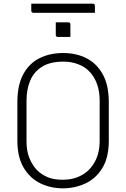

<svg xmlns="http://www.w3.org/2000/svg" viewBox="-20 -1010 690 1050"><path d="M285 -888Q294 -888 302.5 -888Q311 -888 319.5 -888Q328 -888 336.5 -888Q345 -888 354 -888Q359 -888 362 -885Q365 -882 365 -877V-808Q356 -808 347.5 -808Q339 -808 330.5 -808Q322 -808 313.5 -808Q305 -808 296 -808Q291 -808 288 -811Q285 -814 285 -819ZM326 -720Q397 -720 453 -691.5Q509 -663 542 -603.5Q575 -544 575 -451V-241Q575 -149 540 -91.5Q505 -34 447.5 -7Q390 20 324 20Q258 20 201.5 -7Q145 -34 110 -92Q75 -150 75 -242V-451Q75 -544 107 -603.5Q139 -663 195.5 -691.5Q252 -720 326 -720ZM125 -236Q125 -182 142 -142.5Q159 -103 185 -77Q207 -56 239.5 -41.5Q272 -27 324 -27Q382 -27 427 -52Q472 -77 498.5 -125Q525 -173 525 -241V-459Q525 -498 517 -529Q509 -560 495 -584Q481 -608 463 -625Q441 -646 405.5 -659.5Q370 -673 326 -673Q255 -673 210.5 -645.5Q166 -618 145.5 -570Q125 -522 125 -459ZM151 -990H488Q493 -990 496 -987Q499 -984 499 -979Q499 -969 499 -959.5Q499 -950 499 -940H162Q159 -940 156.5 -941.5Q154 -943 152.5 -945.5Q151 -948 151 -951Q151 -961 151 -970.5Q151 -980 151 -990Z"/></svg>

Font: Recursive Sans Linear Light
Style: Regular
Weight: 300
Version: Version 1.085